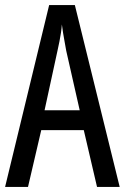

<svg xmlns="http://www.w3.org/2000/svg" viewBox="-20 -734 490 754"><path d="M361 0 309 -223H142L90 0H0L173 -714H274L450 0ZM240 -535Q237 -554 233.5 -571.5Q230 -589 227.5 -606Q225 -623 223 -638Q222 -623 219.5 -606Q217 -589 213.5 -571.5Q210 -554 206 -536L155 -301H293Z"/></svg>

Font: Noto Sans Thai ExtraCondensed
Style: Regular
Weight: 400
Width: 2
Designer: Monotype Design Team
Foundry: Monotype Imaging Inc.
Version: Version 2.002